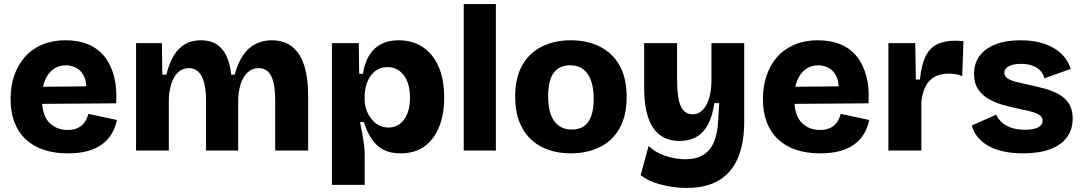

<svg xmlns="http://www.w3.org/2000/svg" viewBox="-20 -740 5321 944"><path d="M313 14Q247 14 195 -3.5Q143 -21 106.5 -55Q70 -89 51 -139Q32 -189 32 -254Q32 -317 50.5 -370Q69 -423 103.5 -461.5Q138 -500 188.5 -521Q239 -542 302 -542Q366 -542 414.5 -521.5Q463 -501 494.5 -461Q526 -421 541 -363.5Q556 -306 551 -232L138 -229V-313L459 -316L402 -277Q409 -327 396 -358.5Q383 -390 358 -404.5Q333 -419 304 -419Q269 -419 242.5 -400Q216 -381 201 -345Q186 -309 186 -257Q186 -175 221.5 -138Q257 -101 312 -101Q339 -101 357 -108.5Q375 -116 386.5 -127.5Q398 -139 404.5 -153Q411 -167 415 -180L555 -150Q547 -113 529.5 -83Q512 -53 482.5 -31Q453 -9 411.5 2.5Q370 14 313 14Z M649 0V-341V-528H776L778 -373H798Q812 -430 835 -467.5Q858 -505 891 -523.5Q924 -542 968 -542Q1014 -542 1044.5 -522.5Q1075 -503 1093 -465.5Q1111 -428 1117 -373H1134Q1150 -432 1176 -469.5Q1202 -507 1238 -524.5Q1274 -542 1316 -542Q1361 -542 1394.5 -524.5Q1428 -507 1450.5 -472.5Q1473 -438 1484 -386.5Q1495 -335 1495 -267V0H1333V-247Q1333 -300 1324.5 -335Q1316 -370 1298 -387.5Q1280 -405 1252 -405Q1220 -405 1197.5 -384Q1175 -363 1163 -325.5Q1151 -288 1151 -241V0H993V-244Q993 -299 983.5 -334Q974 -369 955.5 -387Q937 -405 909 -405Q877 -405 855 -384Q833 -363 821.5 -325.5Q810 -288 810 -241V0Z M1612 169V-258V-528H1744L1746 -378L1764 -376Q1773 -432 1796 -469Q1819 -506 1855.5 -524Q1892 -542 1939 -542Q2009 -542 2059.5 -508Q2110 -474 2137 -411Q2164 -348 2164 -260Q2164 -182 2140.5 -120Q2117 -58 2069.5 -22Q2022 14 1949 14Q1900 14 1866 -3.5Q1832 -21 1808.5 -55Q1785 -89 1769 -140H1750Q1756 -113 1761 -85Q1766 -57 1769.5 -31Q1773 -5 1773 19V169ZM1890 -113Q1923 -113 1946.5 -131Q1970 -149 1983 -182Q1996 -215 1996 -259Q1996 -306 1982.5 -339.5Q1969 -373 1944 -391.5Q1919 -410 1886 -410Q1855 -410 1833.5 -396.5Q1812 -383 1798.5 -361.5Q1785 -340 1779 -316Q1773 -292 1773 -271V-249Q1773 -230 1778 -211Q1783 -192 1793 -174.5Q1803 -157 1817 -143Q1831 -129 1849.5 -121Q1868 -113 1890 -113Z M2260 0V-720H2418V0Z M2786 14Q2706 14 2644.5 -17Q2583 -48 2548 -110Q2513 -172 2513 -265Q2513 -358 2548 -419.5Q2583 -481 2645 -511.5Q2707 -542 2787 -542Q2867 -542 2929 -511Q2991 -480 3026 -418.5Q3061 -357 3061 -264Q3061 -169 3025 -107Q2989 -45 2926.5 -15.5Q2864 14 2786 14ZM2791 -103Q2827 -103 2851 -119.5Q2875 -136 2887 -170Q2899 -204 2899 -254Q2899 -307 2886 -343.5Q2873 -380 2847.5 -399.5Q2822 -419 2782 -419Q2748 -419 2723.5 -402.5Q2699 -386 2687 -352Q2675 -318 2675 -267Q2675 -185 2705.5 -144Q2736 -103 2791 -103Z M3356 184Q3316 184 3274 177Q3232 170 3194.5 156.5Q3157 143 3130 121L3169 -22Q3204 11 3253.5 27Q3303 43 3349 43Q3402 43 3436.5 22.5Q3471 2 3489.5 -40.5Q3508 -83 3511 -146L3516 -233H3492Q3483 -168 3460.5 -127Q3438 -86 3403.5 -66.5Q3369 -47 3322 -47Q3264 -47 3225 -76Q3186 -105 3166.5 -163.5Q3147 -222 3147 -309V-528H3309V-349Q3309 -257 3327.5 -217.5Q3346 -178 3386 -178Q3407 -178 3424 -190Q3441 -202 3453 -224Q3465 -246 3471.5 -277.5Q3478 -309 3478 -348V-528H3639V-140Q3639 -77 3627.5 -25Q3616 27 3593.5 66Q3571 105 3537 131.5Q3503 158 3458 171Q3413 184 3356 184Z M4012 14Q3946 14 3894 -3.5Q3842 -21 3805.5 -55Q3769 -89 3750 -139Q3731 -189 3731 -254Q3731 -317 3749.5 -370Q3768 -423 3802.5 -461.5Q3837 -500 3887.5 -521Q3938 -542 4001 -542Q4065 -542 4113.5 -521.5Q4162 -501 4193.5 -461Q4225 -421 4240 -363.5Q4255 -306 4250 -232L3837 -229V-313L4158 -316L4101 -277Q4108 -327 4095 -358.5Q4082 -390 4057 -404.5Q4032 -419 4003 -419Q3968 -419 3941.5 -400Q3915 -381 3900 -345Q3885 -309 3885 -257Q3885 -175 3920.5 -138Q3956 -101 4011 -101Q4038 -101 4056 -108.5Q4074 -116 4085.5 -127.5Q4097 -139 4103.5 -153Q4110 -167 4114 -180L4254 -150Q4246 -113 4228.5 -83Q4211 -53 4181.5 -31Q4152 -9 4110.5 2.5Q4069 14 4012 14Z M4348 0V-245V-528H4480L4483 -349H4503Q4510 -419 4529.5 -460.5Q4549 -502 4585.5 -521Q4622 -540 4676 -540Q4684 -540 4694 -539.5Q4704 -539 4717 -537L4711 -365Q4695 -373 4676.5 -375.5Q4658 -378 4644 -378Q4605 -378 4576.5 -363Q4548 -348 4531.5 -317Q4515 -286 4510 -239V0Z M5010 14Q4957 14 4914 4.5Q4871 -5 4839 -23Q4807 -41 4786.5 -66.5Q4766 -92 4758 -123L4878 -176Q4885 -159 4902.5 -141.5Q4920 -124 4949.5 -113Q4979 -102 5021 -102Q5061 -102 5083.5 -113.5Q5106 -125 5106 -147Q5106 -163 5093.5 -172.5Q5081 -182 5056 -189.5Q5031 -197 4994 -204Q4956 -212 4917 -222.5Q4878 -233 4844 -251.5Q4810 -270 4789.5 -300.5Q4769 -331 4769 -378Q4769 -427 4795 -463.5Q4821 -500 4872.5 -521Q4924 -542 4998 -542Q5064 -542 5114 -525Q5164 -508 5197.5 -476.5Q5231 -445 5244 -401L5115 -355Q5110 -377 5094.5 -393Q5079 -409 5055.5 -417.5Q5032 -426 5000 -426Q4961 -426 4939.5 -414Q4918 -402 4918 -382Q4918 -366 4932.5 -355.5Q4947 -345 4974 -338Q5001 -331 5038 -323Q5077 -315 5115.5 -304.5Q5154 -294 5185.5 -276.5Q5217 -259 5235.5 -230.5Q5254 -202 5254 -157Q5254 -104 5226 -65.5Q5198 -27 5143.5 -6.5Q5089 14 5010 14Z"/></svg>

Font: Bricolage Grotesque 96pt ExtraBold ExtraBold
Style: Regular
Weight: 800
Version: Version 1.001;gftools[0.9.33.dev8+g029e19f]